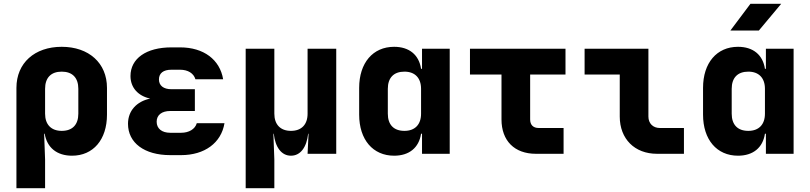

<svg xmlns="http://www.w3.org/2000/svg" viewBox="-20 -805 4240 1005"><path d="M303 -560C161 -560 66 -475 66 -345V180H216V30L211 -105H214C226 -32 278 10 357 10C468 10 540 -74 540 -205V-345C540 -475 445 -560 303 -560ZM390 -210C390 -152 359 -120 303 -120C248 -120 216 -153 216 -210V-340C216 -398 247 -430 303 -430C359 -430 390 -398 390 -340Z M1010 -160C1001 -129 969 -110 928 -110H871C827 -110 800 -132 800 -168C800 -203 827 -224 871 -224H1000V-338H877C836 -338 812 -357 812 -389C812 -422 835 -440 877 -440H923C964 -440 994 -421 1003 -390H1148C1131 -493 1046 -557 923 -557H877C746 -557 663 -499 663 -407C663 -347 702 -303 766 -289C695 -274 650 -225 650 -157C650 -57 736 7 871 7H928C1051 7 1138 -57 1155 -160Z M1590 -210C1590 -153 1558 -120 1503 -120C1448 -120 1416 -153 1416 -210V-550H1266V180H1416V30L1411 -105H1413C1421 -33 1454 10 1503 10C1552 10 1585 -33 1593 -105H1595L1590 0H1740V-550H1590Z M2189 -445H2184C2173 -518 2122 -560 2043 -560C1932 -560 1860 -476 1860 -345V-205C1860 -74 1932 10 2043 10C2122 10 2173 -32 2184 -105H2189V0H2334V-550H2189ZM2097 -120C2041 -120 2010 -152 2010 -210V-340C2010 -398 2041 -430 2097 -430C2152 -430 2184 -397 2184 -340V-210C2184 -153 2152 -120 2097 -120Z M2930 0V-135H2800C2771 -135 2755 -151 2755 -180V-415H2940V-550H2440V-415H2605V-180C2605 -68 2673 0 2785 0Z M3560 0V-135H3434C3398 -135 3374 -159 3374 -195V-550H3040V-415H3224V-195C3224 -78 3302 0 3419 0Z M3908 -785 3803 -645H3952L4069 -785ZM3989 -445H3984C3973 -518 3922 -560 3843 -560C3732 -560 3660 -476 3660 -345V-205C3660 -74 3732 10 3843 10C3922 10 3973 -32 3984 -105H3989V0H4134V-550H3989ZM3897 -120C3841 -120 3810 -152 3810 -210V-340C3810 -398 3841 -430 3897 -430C3952 -430 3984 -397 3984 -340V-210C3984 -153 3952 -120 3897 -120Z"/></svg>

Font: Tekne LDO ExtraBold
Style: Regular
Weight: 800
Monospace: yes
Designer: Alessio Laiso, Mario Rullo, Paolo Rosset
Foundry: Alessio Laiso
Version: Version 1.000;hotconv 1.0.109;makeotfexe 2.5.65596